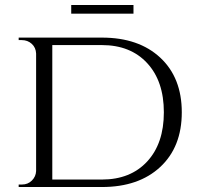

<svg xmlns="http://www.w3.org/2000/svg" viewBox="-20 -751 800 771"><path d="M266 -696V-731H516V-696ZM389 0H55V-10H68Q92 -10 108 -26Q124 -42 125 -64V-536Q124 -560 107.5 -575Q91 -590 67 -590H55V-600H389Q537 -600 623.5 -519.5Q710 -439 710 -300Q710 -161 623.5 -80.5Q537 0 389 0ZM190 -570V-30H389Q504 -30 571 -102.5Q638 -175 638 -300Q638 -425 571 -497.5Q504 -570 389 -570Z"/></svg>

Font: Cinzel
Style: Regular
Weight: 400
Designer: Natanael Gama
Version: Version 1.001;PS 001.001;hotconv 1.0.56;makeotf.lib2.0.21325